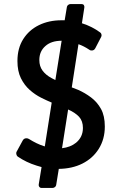

<svg xmlns="http://www.w3.org/2000/svg" viewBox="-20 -821 598 947"><path d="M184 106Q178 106 174 101Q170 96 171 89L185 3Q173 0 161 -4Q109 -20 67 -49Q63 -52 61 -59Q59 -66 61 -71L92 -128Q98 -139 110 -139Q113 -139 115.5 -138.5Q118 -138 122 -136Q162 -111 197 -100Q199 -99 201 -99L235 -315Q211 -325 183 -339Q153 -354 126.5 -377.5Q100 -401 83 -435.5Q66 -470 66 -520Q66 -583 94.5 -628Q123 -673 172 -697Q221 -721 283 -721Q291 -721 299 -721L310 -787Q311 -793 316.5 -797Q322 -801 328 -801H382Q390 -801 393.5 -796Q397 -791 396 -784L384 -706Q384 -706 385 -706Q435 -690 474 -661Q479 -658 480.5 -651Q482 -644 479 -639L450 -583Q444 -572 433 -572Q430 -572 427 -572.5Q424 -573 420 -576Q393 -594 367 -603L334 -390Q349 -384 365 -378Q399 -363 429 -340.5Q459 -318 478 -284Q497 -250 497 -197Q497 -135 467.5 -87.5Q438 -40 386 -14Q336 11 270 12L257 92Q256 98 250.5 102Q245 106 239 106ZM253 -426 284 -620Q233 -620 204 -594Q174 -568 174 -525Q174 -494 190 -472.5Q206 -451 234 -436Q243 -431 253 -426ZM286 -90Q328 -95 355 -117Q389 -145 389 -190Q389 -224 370 -245Q350 -266 316 -281Z"/></svg>

Font: Miriam Libre SemiBold
Style: Regular
Weight: 600
Version: Version 2.000